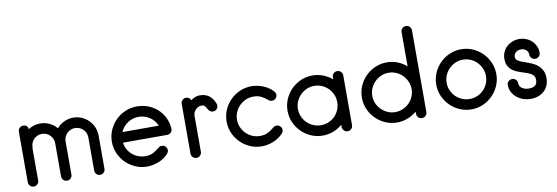

<svg xmlns="http://www.w3.org/2000/svg" viewBox="-57 -1189 4700 1620"><g transform="rotate(-10 2293.0 -379.5)"><path d="M170 -470Q217 -500 271 -500Q313 -500 350 -482.5Q387 -465 413 -434Q439 -465 476 -482.5Q513 -500 554 -500Q593 -500 626.5 -485.5Q660 -471 685.5 -445.5Q711 -420 725.5 -386Q740 -352 740 -314V-29Q740 -11 727 2Q714 15 696 15Q678 15 665 2Q652 -11 652 -29V-314Q652 -334 644.5 -351.5Q637 -369 623.5 -382.5Q610 -396 592 -403.5Q574 -411 554 -411Q534 -411 516.5 -403.5Q499 -396 485.5 -382.5Q472 -369 464.5 -351.5Q457 -334 457 -314V-29Q457 -11 444 2Q431 15 413 15Q394 15 381 2Q368 -11 368 -29V-314Q368 -334 360.5 -351.5Q353 -369 339.5 -382.5Q326 -396 308.5 -403.5Q291 -411 271 -411Q251 -411 233 -403.5Q215 -396 202 -382.5Q189 -369 181.5 -351.5Q174 -334 174 -314Q174 -311 172 -305V-29Q172 -11 159 2Q146 15 128 15Q109 15 96 2Q83 -11 83 -29V-462Q83 -481 96 -494Q109 -507 128 -507Q164 -507 170 -470Z M1311 -219H932Q936 -188 950.5 -161.5Q965 -135 987.5 -115.5Q1010 -96 1038.5 -85Q1067 -74 1099 -74Q1118 -74 1133.5 -77Q1149 -80 1162.5 -86.5Q1176 -93 1189.5 -102.5Q1203 -112 1219 -124Q1225 -129 1231.5 -132.5Q1238 -136 1249 -136Q1268 -136 1281 -123Q1294 -110 1294 -92Q1294 -81 1290 -74Q1286 -67 1281 -61Q1265 -43 1243.5 -28.5Q1222 -14 1197.5 -4.5Q1173 5 1147.5 10Q1122 15 1099 15Q1046 15 999 -5.5Q952 -26 917 -61Q882 -96 861.5 -142.5Q841 -189 841 -242Q841 -295 861.5 -342Q882 -389 917 -424Q952 -459 999 -479.5Q1046 -500 1099 -500Q1150 -500 1195 -483Q1240 -466 1275 -434.5Q1310 -403 1331 -359.5Q1352 -316 1355 -264Q1356 -244 1342.5 -231.5Q1329 -219 1311 -219ZM1099 -411Q1047 -411 1005 -382.5Q963 -354 943 -308H1254Q1235 -355 1192.5 -383Q1150 -411 1099 -411Z M1563 -471Q1579 -485 1598.5 -492.5Q1618 -500 1638 -500Q1687 -500 1718.5 -476Q1750 -452 1767 -407Q1771 -397 1770 -386Q1769 -375 1763.5 -366Q1758 -357 1748.5 -351.5Q1739 -346 1726 -346Q1715 -346 1706.5 -351Q1698 -356 1692 -363Q1687 -369 1683.5 -375.5Q1680 -382 1676 -389Q1669 -400 1660.5 -407Q1652 -414 1632 -412Q1619 -411 1607 -404Q1595 -397 1586 -387Q1577 -377 1571.5 -364.5Q1566 -352 1566 -339V-29Q1566 -11 1553 2Q1540 15 1522 15Q1503 15 1490 2Q1477 -11 1477 -29V-456Q1477 -474 1490 -487Q1503 -500 1522 -500Q1536 -500 1547 -492Q1558 -484 1563 -471Z M2232 -349Q2222 -349 2215 -352.5Q2208 -356 2202 -361Q2173 -386 2146 -398.5Q2119 -411 2082 -411Q2047 -411 2016.5 -397.5Q1986 -384 1963 -361Q1940 -338 1926.5 -307.5Q1913 -277 1913 -242Q1913 -207 1926.5 -176.5Q1940 -146 1963 -123Q1986 -100 2016.5 -87Q2047 -74 2082 -74Q2119 -74 2146 -86.5Q2173 -99 2202 -124Q2208 -129 2215 -132.5Q2222 -136 2232 -136Q2251 -136 2264 -123Q2277 -110 2277 -92Q2277 -82 2273 -74.5Q2269 -67 2264 -61Q2247 -43 2225.5 -28.5Q2204 -14 2180 -4.5Q2156 5 2131 10Q2106 15 2082 15Q2029 15 1982 -5.5Q1935 -26 1900 -61Q1865 -96 1844.5 -142.5Q1824 -189 1824 -242Q1824 -295 1844.5 -342Q1865 -389 1900 -424Q1935 -459 1982 -479.5Q2029 -500 2082 -500Q2106 -500 2131 -495Q2156 -490 2180 -480.5Q2204 -471 2225.5 -456.5Q2247 -442 2264 -424Q2269 -418 2273 -410.5Q2277 -403 2277 -393Q2277 -375 2264 -362Q2251 -349 2232 -349Z M2817 15Q2798 15 2785 2Q2772 -11 2772 -29V-48Q2737 -18 2694 -1.5Q2651 15 2604 15Q2551 15 2504 -5.5Q2457 -26 2422 -61Q2387 -96 2366.5 -142.5Q2346 -189 2346 -242Q2346 -295 2366.5 -342Q2387 -389 2422 -424Q2457 -459 2504 -479.5Q2551 -500 2604 -500Q2651 -500 2694 -483.5Q2737 -467 2772 -437V-456Q2772 -474 2785 -487Q2798 -500 2817 -500Q2835 -500 2848 -487Q2861 -474 2861 -456V-29Q2861 -11 2848 2Q2835 15 2817 15ZM2604 -411Q2569 -411 2538.5 -397.5Q2508 -384 2485 -361Q2462 -338 2448.5 -307.5Q2435 -277 2435 -242Q2435 -207 2448.5 -176.5Q2462 -146 2485 -123Q2508 -100 2538.5 -87Q2569 -74 2604 -74Q2639 -74 2669.5 -87Q2700 -100 2723 -123Q2746 -146 2759 -176.5Q2772 -207 2772 -242Q2772 -277 2759 -307.5Q2746 -338 2723 -361Q2700 -384 2669.5 -397.5Q2639 -411 2604 -411Z M3454 15Q3435 15 3422 2Q3409 -11 3409 -29V-48Q3374 -18 3331 -1.5Q3288 15 3241 15Q3188 15 3141 -5.5Q3094 -26 3059 -61Q3024 -96 3003.5 -142.5Q2983 -189 2983 -242Q2983 -295 3003.5 -342Q3024 -389 3059 -424Q3094 -459 3141 -479.5Q3188 -500 3241 -500Q3288 -500 3331 -483.5Q3374 -467 3409 -436V-730Q3409 -748 3422 -761Q3435 -774 3454 -774Q3472 -774 3485 -761Q3498 -748 3498 -730V-29Q3498 -11 3485 2Q3472 15 3454 15ZM3241 -411Q3206 -411 3175.5 -397.5Q3145 -384 3122 -361Q3099 -338 3085.5 -307.5Q3072 -277 3072 -242Q3072 -207 3085.5 -176.5Q3099 -146 3122 -123.5Q3145 -101 3175.5 -87.5Q3206 -74 3241 -74Q3275 -74 3306 -87.5Q3337 -101 3359.5 -123.5Q3382 -146 3395.5 -176.5Q3409 -207 3409 -242Q3409 -277 3395.5 -307.5Q3382 -338 3359.5 -361Q3337 -384 3306 -397.5Q3275 -411 3241 -411Z M3878 15Q3825 15 3778 -5.5Q3731 -26 3696 -61Q3661 -96 3640.5 -142.5Q3620 -189 3620 -242Q3620 -295 3640.5 -342Q3661 -389 3696 -424Q3731 -459 3778 -479.5Q3825 -500 3878 -500Q3931 -500 3977.5 -479.5Q4024 -459 4059 -424Q4094 -389 4114.5 -342Q4135 -295 4135 -242Q4135 -189 4114.5 -142.5Q4094 -96 4059 -61Q4024 -26 3977.5 -5.5Q3931 15 3878 15ZM3878 -411Q3843 -411 3812.5 -397.5Q3782 -384 3759 -361Q3736 -338 3722.5 -307.5Q3709 -277 3709 -242Q3709 -207 3722.5 -176.5Q3736 -146 3759 -123Q3782 -100 3812.5 -87Q3843 -74 3878 -74Q3913 -74 3943.5 -87Q3974 -100 3997 -123Q4020 -146 4033 -176.5Q4046 -207 4046 -242Q4046 -277 4032.5 -307.5Q4019 -338 3996.5 -361Q3974 -384 3943 -397.5Q3912 -411 3878 -411Z M4385 15Q4355 15 4324.5 5Q4294 -5 4269.5 -24Q4245 -43 4229.5 -71Q4214 -99 4214 -134Q4214 -152 4227 -165Q4240 -178 4258 -178Q4277 -178 4290 -165Q4303 -152 4303 -134Q4303 -105 4328 -89.5Q4353 -74 4385 -74Q4420 -74 4438.5 -88.5Q4457 -103 4457 -136Q4457 -156 4449.5 -168Q4442 -180 4428 -189Q4420 -194 4411.5 -197.5Q4403 -201 4393 -205Q4383 -209 4372.5 -212Q4362 -215 4351 -219Q4329 -226 4306.5 -235.5Q4284 -245 4265.5 -260Q4247 -275 4235.5 -298Q4224 -321 4224 -356Q4224 -388 4236 -414.5Q4248 -441 4269 -460Q4290 -479 4317.5 -489.5Q4345 -500 4375 -500Q4405 -500 4432.5 -489.5Q4460 -479 4480.5 -460Q4501 -441 4513.5 -414.5Q4526 -388 4526 -356Q4526 -338 4513 -325Q4500 -312 4481 -312Q4463 -312 4450 -325Q4437 -338 4437 -356Q4437 -381 4419 -396Q4401 -411 4375 -411Q4349 -411 4331 -396Q4313 -381 4313 -356Q4313 -333 4341 -319Q4357 -310 4377 -304Q4387 -299 4398 -296Q4409 -293 4420 -288Q4442 -280 4464.5 -268.5Q4487 -257 4505 -239.5Q4523 -222 4534.5 -197Q4546 -172 4546 -136Q4546 -100 4533.5 -72Q4521 -44 4499 -24.5Q4477 -5 4447.5 5Q4418 15 4385 15Z"/></g></svg>

Font: Hanken
Style: Book
Weight: 400
Designer: Alfredo Marco Pradil
Foundry: Hanken Design Co.
Version: Version 2.06 2014